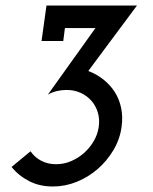

<svg xmlns="http://www.w3.org/2000/svg" viewBox="-20 -670 555 698"><path d="M154 -326 327 -568H216L210 -521H131L149 -650H478L301 -412Q332 -400 356.5 -380.5Q381 -361 397.5 -335Q414 -309 420.5 -277Q427 -245 422 -209Q416 -164 392.5 -124.5Q369 -85 335 -55.5Q301 -26 259 -9Q217 8 172 8Q124 8 86 -11.5Q48 -31 22 -63L91 -120Q106 -98 130 -85.5Q154 -73 184 -73Q212 -73 238 -84Q264 -95 285 -113.5Q306 -132 320.5 -156.5Q335 -181 339 -209Q343 -237 335.5 -261.5Q328 -286 312 -304Q296 -322 273 -332.5Q250 -343 222 -343Q204 -343 187 -339Q170 -335 154 -326Z"/></svg>

Font: Josefin Slab
Style: Bold Italic
Weight: 700
Italic angle: -12°
Designer: Santiago Orozco
Foundry: Typemade
Version: Version 2.000